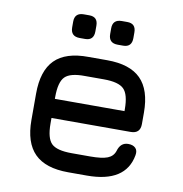

<svg xmlns="http://www.w3.org/2000/svg" viewBox="-78 -758 790 831"><g transform="rotate(10 317.0 -342.5)"><path d="M224 -581Q184 -581 184 -621V-646Q184 -685 224 -685H248Q286 -685 286 -646V-621Q286 -581 248 -581ZM391 -581Q351 -581 351 -621V-646Q351 -685 391 -685H415Q453 -685 453 -646V-621Q453 -581 415 -581ZM276 0Q176 0 128 -48Q80 -96 80 -195V-311Q80 -412 128 -460Q176 -508 276 -507H358Q458 -507 506 -459Q554 -411 554 -311V-261Q554 -219 512 -219H164V-195Q164 -130 187.5 -107Q211 -84 276 -84H358Q409 -84 433.5 -93.5Q458 -103 466 -127Q477 -166 511 -166Q532 -166 543 -155Q554 -144 550 -123Q528 0 358 0ZM276 -423Q211 -424 187.5 -400.5Q164 -377 164 -311V-303H470V-311Q470 -376 446.5 -399.5Q423 -423 358 -423Z"/></g></svg>

Font: Jura
Style: Bold
Weight: 700
Designer: Daniel Johnson, Alexei Vanyashin
Foundry: Daniel Johnson
Version: Version 5.103